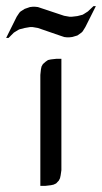

<svg xmlns="http://www.w3.org/2000/svg" viewBox="-63 -603 331 623"><path d="M-43 -480 -8.8 -548.8 0 -562 3.9 -565.9 17.1 -574.2 34.2 -580.1 43 -581.1H50.8L60.1 -580.1L145 -551.8L162.1 -548.8H170.9L188 -550.8L205.1 -555.2L210 -558.1L222.2 -565.9L240.2 -583H248L213.9 -515.1L205.1 -501L201.2 -497.1L188 -487.8L170.9 -482.9L162.1 -481.9H153.8L145 -482.9L60.1 -512.2L43 -515.1H34.2L17.1 -512.2L0 -507.8L-3.9 -505.9L-18.1 -497.1L-35.2 -480ZM67.9 0V-359.9L69.8 -377.9L71.8 -387.2L76.2 -395L85 -402.8L92.8 -408.2L102.1 -410.2L119.1 -412.1H136.2V-50.8L133.8 -34.2L131.8 -24.9L127.9 -17.1L119.1 -7.8L110.8 -3.9L102.1 -2L85 0Z"/></svg>

Font: Petahja
Style: Regular
Weight: 400
Designer: T. Christopher White
Version: Version 1.1